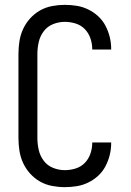

<svg xmlns="http://www.w3.org/2000/svg" viewBox="-20 -763 540 791"><path d="M247 8Q221 8 194.5 3Q168 -2 145 -15Q122 -28 104 -48Q86 -68 75 -92Q64 -116 60 -142.5Q56 -169 56 -195V-540Q56 -566 60 -592.5Q64 -619 75 -643Q86 -667 104 -687Q122 -707 145 -720Q168 -733 194.5 -738Q221 -743 247 -743Q272 -743 296.5 -739Q321 -735 343.5 -724Q366 -713 384.5 -696Q403 -679 414.5 -657Q426 -635 432 -611Q438 -587 438 -562Q438 -561 438 -560.5Q438 -560 438 -559H360Q360 -559 360 -559.5Q360 -560 360 -561Q360 -583 352.5 -605Q345 -627 329.5 -643Q314 -659 292 -666Q270 -673 247 -673Q222 -673 198.5 -663.5Q175 -654 160 -634Q145 -614 139.5 -589.5Q134 -565 134 -540V-195Q134 -170 139.5 -145.5Q145 -121 160 -101Q175 -81 198.5 -71.5Q222 -62 247 -62Q270 -62 292 -69Q314 -76 329.5 -92Q345 -108 352.5 -130Q360 -152 360 -174Q360 -175 360 -175.5Q360 -176 360 -176H438Q438 -175 438 -174.5Q438 -174 438 -173Q438 -148 432 -124Q426 -100 414.5 -78Q403 -56 384.5 -39Q366 -22 343.5 -11Q321 0 296.5 4Q272 8 247 8Z"/></svg>

Font: Iosevka SS04
Style: Regular
Weight: 400
Monospace: yes
Designer: Belleve Invis
Foundry: Belleve Invis
Version: Version 19.0.0; ttfautohint (v1.8.4)